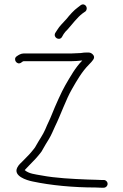

<svg xmlns="http://www.w3.org/2000/svg" viewBox="-20 -869 571 894"><path d="M268 -696 276 -710C280.7 -717.3 286.3 -724 293 -730C315.3 -754.3 338.5 -787.2 365 -807L378 -816C393.6 -831.6 375.7 -858.1 356 -845L343 -835C323.2 -820.8 305.1 -799.9 289 -780C272.9 -761.3 258.4 -749.7 246 -729L237 -715C226.7 -694.4 255.8 -677.7 268 -696ZM359 -587H363C331 -555 308 -513.1 284 -472C266.7 -442.3 236.4 -374.1 223 -340C210.2 -307.3 201.9 -294.2 191 -267C179.7 -240.6 162.3 -217.3 149 -193C140.8 -176.7 136.3 -175.1 125 -160C113 -145.3 100.1 -134.5 88 -121C76 -109 67.2 -102.5 60 -88C41.6 -49.4 102.6 -29.9 132 -24C216.6 -5.9 322.2 4 424 4C432 4.7 440.7 5 450 5H463C473.1 5 481 -3.2 481 -13C481 -22.8 473.1 -31 463 -31H450C441.3 -31 433 -31.3 425 -32C417 -32 405 -32.3 389 -33C316.4 -35.9 238.6 -39.7 174 -52C142.7 -57.7 114.5 -59.9 95 -77C101.4 -83.4 106.3 -88.5 114 -97C126 -110.5 139.8 -122.4 152 -137L167 -155C171.7 -160.3 176 -167 180 -175C188.8 -191.1 198.1 -205.8 208 -222C219.7 -241.4 227.1 -260.8 237 -282C260.4 -328.8 288.1 -408.4 315 -454C337.6 -494 362.3 -536.3 393 -567C403 -577 410 -585 414 -591C420 -599.7 419.5 -607.7 412.5 -615C400.2 -627.9 389.7 -624 371 -624C365.7 -623.3 360.7 -622.7 356 -622C345.3 -622 322.7 -620 311 -620H90C77.8 -620 66.9 -613.3 58 -607C38.8 -594.2 58.5 -564 78 -577C80.8 -578.8 86.5 -584 90 -584H311C323.8 -584 348.5 -585.5 359 -587Z"/></svg>

Font: HoneyBee
Style: Lit
Weight: 300
Foundry: Cannot Into Space Fonts
Version: Version 0.89